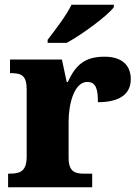

<svg xmlns="http://www.w3.org/2000/svg" viewBox="-20 -786 584 806"><path d="M180 -619V-606H260C326 -642 433 -721 458 -756V-766H280C259 -721 209 -657 180 -619ZM14 0H367V-57H333C295 -57 268 -65 268 -124V-276C268 -353 293 -442 346 -442C383 -442 391 -412 391 -357C475 -357 529 -386 529 -454C529 -508 496 -548 419 -548C339 -548 298 -516 265 -442H260L240 -536H22V-479H25C69 -479 92 -470 92 -411V-129C92 -66 64 -57 19 -57H14Z"/></svg>

Font: Noto Serif Myanmar ExtraBold
Style: Regular
Weight: 800
Designer: Ben Mitchell and the Monotype Design Team
Foundry: Monotype Imaging Inc.
Version: Version 2.106